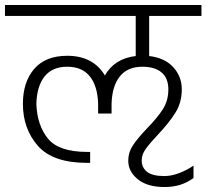

<svg xmlns="http://www.w3.org/2000/svg" viewBox="-30 -654 829 771"><path d="M569 -590V-429Q631 -422 665.5 -384.5Q700 -347 700 -295Q700 -243 675 -202.5Q650 -162 603 -112Q570 -77 554.5 -55Q539 -33 539 -10Q539 19 560.5 36Q582 53 630 53Q659 53 691 40.5Q723 28 747 11V61Q722 79 694 88Q666 97 630 97Q562 97 523.5 66Q485 35 485 -9Q485 -42 503.5 -70Q522 -98 559 -137Q602 -181 624 -215.5Q646 -250 646 -295Q646 -340 619 -363Q592 -386 542 -386Q482 -386 451 -347Q420 -308 418 -237V-198H364V-237Q362 -308 331 -347Q300 -386 240 -386Q180 -386 149 -347Q118 -308 116 -237Q119 -151 162.5 -97.5Q206 -44 320 -44H332V0H320Q182 0 122 -68.5Q62 -137 62 -237Q62 -325 107.5 -377.5Q153 -430 240 -430Q293 -430 331 -409.5Q369 -389 391 -351Q430 -419 515 -429V-590H-10V-634H779V-590Z"/></svg>

Font: Biryani UltraLight
Style: Regular
Weight: 250
Designer: Dan Reynolds and Mathieu Réguer
Foundry: Dan Reynolds and Mathieu Réguer
Version: Version 1.003; ttfautohint (v1.1) -l 5 -r 5 -G 72 -x 0 -D la